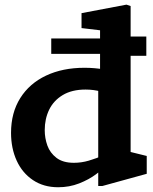

<svg xmlns="http://www.w3.org/2000/svg" viewBox="-20 -796 660 828"><path d="M403.6 -446.3 411.5 -459.1V-690.8L433.6 -662.8L331.6 -674.9V-739.3L525.4 -776L543.3 -770V-117.9L521.7 -145.9L612.8 -123.4V-46.5L421.9 6H403.6ZM502.3 -479.2V-370.3L487.6 -376.5Q446.6 -392.5 415.2 -401.2Q383.8 -409.8 348.8 -409.8Q290.2 -409.8 250.7 -386.1Q211.2 -362.4 192 -322.9Q172.9 -283.3 172.9 -234.8Q172.9 -200.2 184.3 -168.4Q195.7 -136.7 223.5 -115.3Q251.4 -93.9 298.6 -93.9Q331.1 -93.9 362.8 -103.2Q394.4 -112.4 432.5 -128.6Q436.9 -130.5 441.3 -132.4L449.7 -93.8Q425.2 -67.7 394.2 -44.6Q363.3 -21.5 321.3 -5Q279.2 11.5 230.6 11.5Q168.2 11.5 122.2 -19.3Q76.2 -50.1 51.9 -103.3Q27.6 -156.5 27.6 -223Q27.6 -309.6 67.3 -372.9Q107.1 -436.2 178.7 -470Q250.2 -503.7 344.2 -503.7Q388.5 -503.7 428 -496.6Q467.5 -489.5 502.3 -479.2ZM201 -630H468.1L482.6 -638.3H611V-555.5H486.7L467.8 -563.8H201Z"/></svg>

Font: Monaspace Xenon Var
Style: Regular
Weight: 400
Designer: Riley Cran and the Lettermatic Team
Version: Version 1.000 (Monaspace Xenon Var)